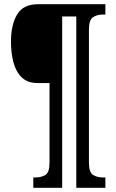

<svg xmlns="http://www.w3.org/2000/svg" viewBox="-20 -780 552 911"><path d="M138 111V62H148Q176 62 195.5 50Q215 38 215 -9V-386H158Q110 -386 82.5 -413.5Q55 -441 43.5 -485.5Q32 -530 32 -582Q32 -662 61 -711Q90 -760 160 -760H480V-711H469Q441 -711 421.5 -698.5Q402 -686 402 -639V-9Q402 38 421.5 50Q441 62 469 62H480V111H342V-702H275V111Z"/></svg>

Font: Noto Serif Armenian ExtraCondensed
Style: Bold
Weight: 700
Width: 2
Designer: Monotype Design Team
Foundry: Monotype Imaging Inc.
Version: Version 2.008; ttfautohint (v1.8.4.7-5d5b)